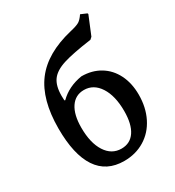

<svg xmlns="http://www.w3.org/2000/svg" viewBox="-181 -850 885 970"><g transform="rotate(-30 262.0 -365.0)"><path d="M489 -242Q489 -168 460 -110Q431 -52 378.5 -20Q326 12 259 12Q156 12 104 -66Q52 -144 52 -296Q52 -465 123.5 -559.5Q195 -654 350 -691Q389 -700 404 -709Q419 -718 435 -742L470 -727L472 -722L428 -615L416 -604Q306 -589 250.5 -571.5Q195 -554 171.5 -522Q148 -490 148 -432Q148 -414 149 -405L153 -403Q204 -454 284 -467Q345 -467 391.5 -439Q438 -411 463.5 -360Q489 -309 489 -242ZM384 -207Q384 -296 350 -348.5Q316 -401 260 -401Q210 -401 182 -359.5Q154 -318 154 -242Q154 -153 187.5 -101Q221 -49 278 -49Q329 -49 356.5 -90Q384 -131 384 -207Z"/></g></svg>

Font: Alegreya Medium
Style: Regular
Weight: 500
Designer: Juan Pablo del Peral
Foundry: Huerta Tipografica
Version: Version 2.007; ttfautohint (v1.6)